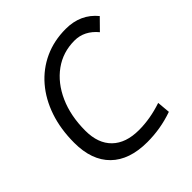

<svg xmlns="http://www.w3.org/2000/svg" viewBox="-191 -843 993 993"><g transform="rotate(-45 306.0 -346.5)"><path d="M325.2 9.8Q194.3 9.8 124.5 -58.8Q54.7 -127.4 54.7 -255.4Q54.7 -355 82.5 -437Q110.4 -519 161.6 -578.6Q212.9 -638.2 283.7 -670.7Q354.5 -703.1 440.4 -703.1Q548.3 -703.1 611.8 -625.5L553.2 -565.9Q501.5 -628.4 429.7 -628.4Q344.7 -628.4 279.3 -581.1Q213.9 -533.7 176.8 -450.4Q139.6 -367.2 139.6 -258.8Q139.6 -165.5 191.4 -115.2Q243.2 -64.9 338.4 -64.9Q421.4 -64.9 507.8 -94.2L514.2 -22.5Q466.8 -5.9 419.7 2Q372.6 9.8 325.2 9.8Z"/></g></svg>

Font: Cascadia Mono PL SemiLight
Style: Italic
Weight: 350
Italic angle: -10°
Monospace: yes
Designer: Aaron Bell
Foundry: Saja Typeworks
Version: Version 2404.023; ttfautohint (v1.8.4)